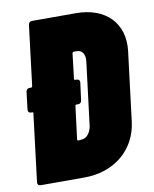

<svg xmlns="http://www.w3.org/2000/svg" viewBox="-80 -761 661 823"><g transform="rotate(-10 250.5 -350.0)"><path d="M307 -700H116C107 -700 101 -694 100 -685L68 -424C67 -421 65 -419 62 -419H54C47 -419 41 -413 40 -404L31 -329C30 -320 35 -314 43 -314H49C52 -314 54 -312 53 -309L17 -15C16 -6 21 0 30 0H221C351 0 447 -80 462 -200L499 -500C514 -620 437 -700 307 -700ZM281 -213C276 -183 258 -163 237 -162L222 -161C220 -161 218 -163 218 -166L236 -309C236 -312 238 -314 241 -314H250C258 -314 263 -320 264 -329L274 -404C275 -413 270 -419 261 -419H254C251 -419 250 -421 250 -424L263 -534C264 -537 266 -539 269 -539H282C306 -539 319 -519 315 -488Z"/></g></svg>

Font: Barlow Condensed Black
Style: Italic
Weight: 900
Width: 3
Italic angle: -7°
Designer: Jeremy Tribby
Foundry: Tribby Type
Version: Version 1.422;hotconv 1.0.109;makeotfexe 2.5.65596